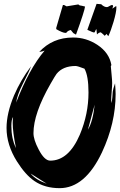

<svg xmlns="http://www.w3.org/2000/svg" viewBox="-20 -944 625 998"><path d="M558 -408Q563 -421 564 -438Q566 -467 566 -467Q568 -482 578 -511Q581 -473 581 -455Q581 -304 510 -152Q422 34 290 34Q213 34 159 -3Q112 -35 68 -105Q14 -191 14 -279Q14 -355 53 -448Q88 -529 141 -599Q134 -577 98 -507Q69 -450 64 -411Q131 -586 212 -681Q201 -676 184 -674Q253 -749 360 -749Q428 -749 486 -711Q548 -670 559 -606L556 -600Q557 -586 560 -556.5Q563 -527 563 -512Q563 -498 560.5 -468Q558 -438 558 -422ZM419 -587Q383 -601 373 -601Q307 -601 274 -560Q267 -551 243 -509Q154 -354 154 -252Q154 -218 181 -167Q211 -109 241 -109Q337 -109 395 -244Q440 -351 440 -463Q440 -550 419 -587ZM472 -400Q461 -357 437 -270Q463 -313 472 -400ZM63 -174Q46 -259 46 -305Q46 -321 48 -336Q39 -323 39 -289Q39 -224 63 -174ZM223 11 139 -42Q166 -9 223 11ZM533 -768Q531 -763 524 -758Q518 -765 504 -776Q493 -775 484 -765L481 -793Q479 -792 475.5 -783.5Q472 -775 470 -775Q463 -775 434 -789L482 -924L506 -922Q521 -907 536 -907Q540 -907 549 -912.5Q558 -918 562 -918Q568 -918 568 -910Q568 -914 564 -899Q568 -901 584 -913Q585 -909 585 -905Q585 -881 570 -830Q556 -783 543 -756ZM361 -772 348 -788Q332 -785 324 -773H321Q306 -773 273 -792L272 -798L307 -918H313L326 -911L387 -921L394 -916Q403 -915 422 -910Q420 -888 375 -764Z"/></svg>

Font: Ode an Erik AH
Style: Regular
Weight: 400
Designer: Andreas Höfeld
Foundry: Fontgrube AH
Version: Version 2.00